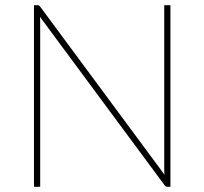

<svg xmlns="http://www.w3.org/2000/svg" viewBox="-20 -723 791 743"><path d="M639.5 -703V0H628Q621.5 0 617 -6L134.5 -658Q135 -653.5 135.2 -648.8Q135.5 -644 135.5 -640V0H111.5V-703H124Q128 -703 130.5 -701.8Q133 -700.5 136 -696.5L616.5 -47Q616 -51.5 615.8 -56Q615.5 -60.5 615.5 -64.5V-703Z"/></svg>

Font: Lato ExtraLight
Style: Regular
Weight: 275
Designer: Lukasz Dziedzic with Adam Twardoch and Botio Nikoltchev
Foundry: tyPoland Lukasz Dziedzic
Version: Version 2.015; 2015-08-06; http://www.latofonts.com/